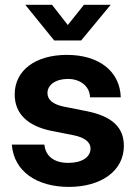

<svg xmlns="http://www.w3.org/2000/svg" viewBox="-20 -751 553 784"><path d="M261.2 12.2C393.1 12.2 485.8 -53.2 485.8 -155.3C485.8 -231 438 -275.9 335 -296.9L239.3 -315.9C198.2 -324.7 173.8 -342.3 173.8 -371.1C173.8 -403.3 205.6 -428.7 257.3 -428.7C310.5 -428.7 346.7 -396.5 347.7 -353.5H473.1C470.2 -460.4 383.3 -526.9 253.4 -526.9C123 -526.9 40 -462.4 40 -365.7C40 -287.1 92.3 -236.3 191.4 -216.3L280.8 -198.7C323.7 -189.9 349.6 -172.4 349.6 -144C349.6 -109.9 315.4 -85.9 258.8 -85.9C200.7 -85.9 166 -113.3 161.1 -160.6H28.3C36.6 -50.3 131.3 12.2 261.2 12.2ZM192.4 -731.4H83.5V-731L201.2 -585.9H311.5L431.6 -731V-731.4H322.8L256.8 -648.9Z"/></svg>

Font: Raveo Display Display SemiBold
Style: Regular
Weight: 600
Designer: Jakub Foglar, Rasmus Andersson (Inter)
Foundry: Jakubfoglar.com
Version: Version 1.100;Glyphs 3.2.3 (3260)